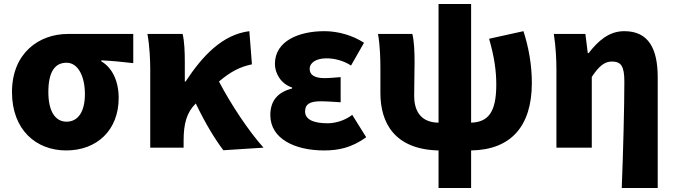

<svg xmlns="http://www.w3.org/2000/svg" viewBox="-20 -739 3379 961"><path d="M311 14C465 14 574 -87 574 -249C574 -333 542 -400 487 -432V-437C546 -434 585 -430 647 -423V-569H319C176 -569 40 -474 40 -278C40 -89 161 14 311 14ZM313 -130C256 -130 222 -183 222 -278C222 -383 257 -425 313 -425C372 -425 405 -355 405 -268C405 -180 371 -130 313 -130Z M1299 0C1224 -83 1134 -220 1076 -331C1136 -382 1183 -405 1241 -417L1228 -583C1093 -566 993 -459 909 -331H905V-427C905 -481 903 -532 894 -569H718C729 -508 732 -437 732 -392V0H899V-35C899 -121 915 -176 958 -219L960 -221C1010 -117 1057 -41 1098 13Z M1602 14C1673 14 1739 1 1813 -52L1743 -164C1701 -132 1652 -122 1620 -122C1545 -122 1507 -143 1507 -181C1507 -218 1531 -232 1586 -232C1617 -232 1652 -229 1685 -227V-353C1659 -351 1628 -348 1604 -348C1556 -348 1530 -363 1530 -394C1530 -426 1563 -447 1614 -447C1656 -447 1700 -435 1737 -411L1802 -525C1745 -562 1672 -583 1604 -583C1474 -583 1356 -533 1356 -419C1356 -374 1384 -320 1442 -301V-296C1374 -279 1333 -238 1333 -163C1333 -45 1455 14 1602 14Z M2428 -545C2455 -452 2464 -382 2464 -315C2464 -175 2422 -128 2338 -125V-719H2175V-125C2079 -126 2053 -193 2053 -259C2053 -302 2055 -383 2055 -427C2055 -481 2053 -530 2044 -569H1872C1883 -506 1884 -437 1884 -392V-273C1884 -123 1956 9 2175 14V202H2338V14C2539 11 2642 -109 2642 -324C2642 -411 2627 -500 2600 -583Z M3092 202H3272V-352C3272 -494 3227 -583 3105 -583C3027 -583 2974 -534 2926 -473H2922L2910 -569H2752C2762 -506 2765 -437 2765 -392V0H2942V-354C2976 -405 3004 -431 3042 -431C3089 -431 3105 -408 3105 -330C3105 -203 3099 25 3092 202Z"/></svg>

Font: Noto Sans CJK JP Black
Style: Regular
Weight: 900
Designer: Ryoko NISHIZUKA (kana & ideographs); Paul D. Hunt (Latin, Greek & Cyrillic); Wenlong ZHANG (bopomofo); Sandoll Communica
Foundry: Adobe Systems Incorporated
Version: Version 1.004;PS 1.004;hotconv 1.0.82;makeotf.lib2.5.63406